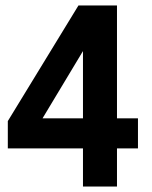

<svg xmlns="http://www.w3.org/2000/svg" viewBox="-20 -680 553 700"><path d="M406.5 -660V-248.5H483V-139H406.5V0H282.5V-139H8.5V-238.5L266 -660ZM282.5 -248.5V-493H282L135 -248.5Z"/></svg>

Font: League Spartan SemiBold
Style: Regular
Weight: 600
Foundry: The League of Moveable Type
Version: Version 2.002